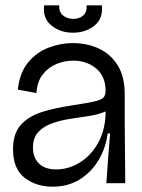

<svg xmlns="http://www.w3.org/2000/svg" viewBox="-20 -689 534 722"><path d="M178 13Q116 13 72.5 -20.5Q29 -54 29 -128Q29 -186 57.5 -218.5Q86 -251 135.5 -267Q185 -283 247 -292Q305 -301 332.5 -307Q360 -313 368.5 -321.5Q377 -330 377 -348Q377 -402 341.5 -431.5Q306 -461 255 -461Q223 -461 192.5 -448.5Q162 -436 141 -409.5Q120 -383 117 -339L47 -352Q54 -416 86 -454.5Q118 -493 163 -510Q208 -527 254 -527Q307 -527 351.5 -506.5Q396 -486 422.5 -443.5Q449 -401 449 -334V-235Q449 -177 450 -117.5Q451 -58 451 0H380Q383 -48 386.5 -92.5Q390 -137 394 -187H385Q377 -130 349.5 -85Q322 -40 278.5 -13.5Q235 13 178 13ZM192 -52Q238 -52 279.5 -77.5Q321 -103 347.5 -149Q374 -195 377 -257V-270Q353 -259 318.5 -253.5Q284 -248 246.5 -242.5Q209 -237 176.5 -225.5Q144 -214 124 -192.5Q104 -171 104 -134Q104 -97 126 -74.5Q148 -52 192 -52ZM146 -669H203Q201 -644 217 -631Q233 -618 256 -618Q277 -618 292 -630Q307 -642 306 -669H363Q368 -618 334.5 -592Q301 -566 254 -566Q207 -566 173.5 -593Q140 -620 146 -669Z"/></svg>

Font: Bricolage Grotesque 96pt Light
Style: Regular
Weight: 300
Designer: Mathieu Triay
Foundry: Atelier Triay
Version: Version 1.001; ttfautohint (v1.8.4.7-5d5b);gftools[0.9.33.de